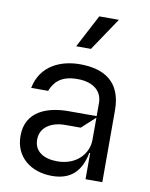

<svg xmlns="http://www.w3.org/2000/svg" viewBox="-90 -867 739 945"><g transform="rotate(10 280.0 -394.0)"><path d="M316.1 -636.4 426.8 -801.1H328.8L242.2 -636.4ZM235.1 12.8C329.9 12.8 379.6 -38.4 397 -130.7H401.3V0H485.1V-359.4C485.1 -500.7 398.8 -552.6 277 -552.6C182.9 -552.6 82.7 -512.4 59.7 -396.3H144.2C161.9 -438.9 191.4 -478.7 277 -478.7C359.7 -478.7 401.3 -437.5 401.3 -380.7V-315.3H260.7C158.4 -315.3 48.7 -279.8 49 -154.8C48.7 -48.3 131 12.8 235.1 12.8ZM247.9 -62.5C180.8 -62.5 132.5 -92.3 132.8 -150.6C132.5 -214.5 190 -245.7 256.4 -245.7H333.8L401.3 -307.5V-197.4C401.3 -129.3 346.9 -62.5 247.9 -62.5Z"/></g></svg>

Font: Riot Sans 2.0
Style: Regular
Weight: 400
Designer: Rasmus Andersson
Foundry: rsms
Version: Version 3.006;hotconv 1.0.109;makeotfexe 2.5.65596